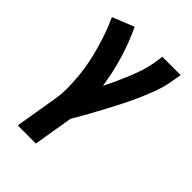

<svg xmlns="http://www.w3.org/2000/svg" viewBox="-218 -634 936 936"><g transform="rotate(45 250.0 -166.5)"><path d="M82 205 119 -17Q126 -59 125 -101Q124 -143 120 -184Q116 -225 107.5 -264.5Q99 -304 88 -343Q77 -382 63.5 -419.5Q50 -457 33 -493L145 -538Q180 -465 203.5 -386Q227 -307 239 -225Q255 -256 269 -287Q283 -318 296 -349.5Q309 -381 319.5 -412.5Q330 -444 336 -477L344 -530H470L461 -477Q454 -435 439 -394Q424 -353 406.5 -313Q389 -273 369 -233.5Q349 -194 328 -155Q307 -116 285.5 -77Q264 -38 241 0L207 205Z"/></g></svg>

Font: Iosevka Curly Slab XBdObl
Style: Regular
Weight: 800
Italic angle: -9°
Monospace: yes
Designer: Belleve Invis
Foundry: Belleve Invis
Version: Version 11.1.0; ttfautohint (v1.8.3)